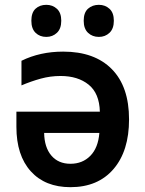

<svg xmlns="http://www.w3.org/2000/svg" viewBox="-20 -766 603 796"><path d="M242 -552Q372 -552 443.5 -479.5Q515 -407 515 -271Q515 -140 450.5 -65Q386 10 272 10Q167 10 107.5 -56Q48 -122 48 -240V-303H394Q392 -379 347.5 -415Q303 -451 231 -451Q189 -451 149 -440Q109 -429 69 -412V-514Q146 -552 242 -552ZM163 -215Q164 -155 193 -121Q222 -87 272 -87Q322 -87 354.5 -120Q387 -153 392 -215ZM390 -613Q363 -613 345 -630Q327 -647 327 -680Q327 -714 345 -730Q363 -746 390 -746Q416 -746 434 -729.5Q452 -713 452 -680Q452 -647 434 -630Q416 -613 390 -613ZM172 -613Q145 -613 127.5 -630Q110 -647 110 -680Q110 -714 127.5 -730Q145 -746 172 -746Q198 -746 216 -729.5Q234 -713 234 -680Q234 -647 216 -630Q198 -613 172 -613Z"/></svg>

Font: Noto Sans Mono SemiCondensed SemiBold
Style: Regular
Weight: 600
Width: 4
Designer: Monotype Design Team
Foundry: Monotype Imaging Inc.
Version: Version 2.014; ttfautohint (v1.8.4.7-5d5b)